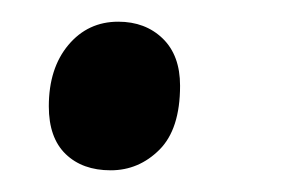

<svg xmlns="http://www.w3.org/2000/svg" viewBox="-20 -149 271 177"><path d="M25 -51Q25 -86 43 -107.5Q61 -129 89 -129Q114 -129 130 -113.5Q146 -98 146 -70Q146 -30 127 -11Q108 8 82 8Q56 8 40.5 -7Q25 -22 25 -51Z"/></svg>

Font: Noto Serif Narrow
Style: Italic
Weight: 400
Width: 4
Italic angle: -12°
Designer: Monotype Design Team
Foundry: Monotype Imaging Inc.
Version: Version 1.001